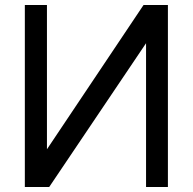

<svg xmlns="http://www.w3.org/2000/svg" viewBox="-20 -753 776 773"><path d="M80 -733H169V-152L558 -733H656V0H568V-579L178 0H80Z"/></svg>

Font: MongolianScript
Style: Regular
Weight: 400
Designer: Bolorsoft LLC, NUM
Foundry: Bolorsoft LLC
Version: Version 3.2